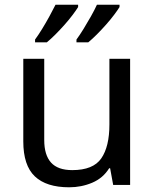

<svg xmlns="http://www.w3.org/2000/svg" viewBox="-20 -786 658 816"><path d="M533 -536V0H461L448 -71H444Q418 -29 372 -9.5Q326 10 274 10Q177 10 128 -36.5Q79 -83 79 -185V-536H168V-191Q168 -127 197 -95Q226 -63 287 -63Q376 -63 410.5 -113Q445 -163 445 -257V-536ZM488 -756Q480 -743 465 -723Q450 -703 430.5 -681Q411 -659 391.5 -639.5Q372 -620 355 -606H305V-618Q319 -637 335 -663Q351 -689 366.5 -716.5Q382 -744 392 -766H488ZM312 -756Q304 -743 289 -723Q274 -703 254.5 -681Q235 -659 215.5 -639.5Q196 -620 179 -606H129V-618Q143 -637 159 -663Q175 -689 190 -716.5Q205 -744 216 -766H312Z"/></svg>

Font: Noto Sans Tai Tham
Style: Regular
Weight: 400
Designer: Monotype Design Team 2013. Revised by David WIlliams 2020
Foundry: Monotype Imaging Inc.
Version: Version 2.002